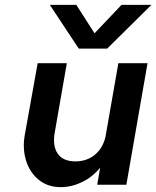

<svg xmlns="http://www.w3.org/2000/svg" viewBox="-20 -760 643 790"><path d="M421 -560H304L185 -740H294L369 -623L480 -740H603ZM206 -219Q195 -161 217 -128.5Q239 -96 290 -96Q337 -96 370 -123Q403 -150 414 -197L467 -500H587L500 0H380L392 -70Q360 -31 317 -10.5Q274 10 230 10Q176 10 139 -20.5Q102 -51 87 -100Q72 -149 82 -205L135 -500H255Z"/></svg>

Font: Overused Grotesk SemiBold
Style: Italic
Weight: 600
Italic angle: -10°
Version: Version 0.003